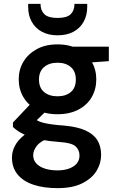

<svg xmlns="http://www.w3.org/2000/svg" viewBox="-20 -743 624 995"><path d="M278 232Q207 232 154 214.5Q101 197 71.5 161.5Q42 126 42 73Q42 42 57.5 12.5Q73 -17 104.5 -42Q136 -67 185 -86L237 -29Q190 -12 171 12.5Q152 37 152 61Q152 87 168.5 104.5Q185 122 213.5 131Q242 140 278 140Q312 140 338 130.5Q364 121 378 104Q392 87 392 63Q392 34 371.5 15.5Q351 -3 290 -7Q236 -11 196.5 -18.5Q157 -26 128.5 -36.5Q100 -47 80 -59.5Q60 -72 47 -85V-108L151 -218L240 -188L123 -74L154 -131Q164 -124 174.5 -118Q185 -112 201.5 -107.5Q218 -103 245 -99Q272 -95 314 -92Q381 -86 423 -67Q465 -48 484.5 -16.5Q504 15 504 60Q504 104 480 143Q456 182 406 207Q356 232 278 232ZM278 -151Q215 -151 170 -175Q125 -199 101 -240Q77 -281 77 -332Q77 -382 101 -422.5Q125 -463 170 -488Q215 -513 278 -513Q341 -513 386.5 -488Q432 -463 455.5 -422.5Q479 -382 479 -332Q479 -281 455.5 -240Q432 -199 386.5 -175Q341 -151 278 -151ZM278 -244Q321 -244 347 -266Q373 -288 373 -331Q373 -373 347 -395.5Q321 -418 278 -418Q235 -418 208.5 -395.5Q182 -373 182 -331Q182 -288 208.5 -266Q235 -244 278 -244ZM360 -413 337 -501H544V-426ZM278 -560Q231 -560 197 -578.5Q163 -597 144.5 -630Q126 -663 126 -707V-723H190Q190 -689 210 -669.5Q230 -650 278 -650Q327 -650 346.5 -669.5Q366 -689 366 -723H432V-707Q432 -663 413 -629.5Q394 -596 360 -578Q326 -560 278 -560Z"/></svg>

Font: DM Sans 18pt SemiBold
Style: Regular
Weight: 600
Designer: Colophon Foundry, Jonny Pinhorn
Foundry: Colophon Foundry
Version: Version 4.004;gftools[0.9.30]